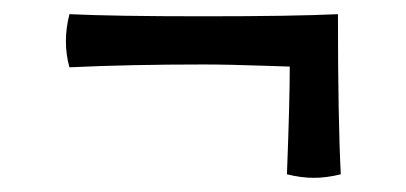

<svg xmlns="http://www.w3.org/2000/svg" viewBox="-20 -323 573 271"><path d="M385 -77Q389 -181 389 -229L360 -230Q302 -232 267 -232Q162 -232 78 -228Q73 -246 73 -265Q73 -283 78 -303Q141 -300 267 -300Q394 -300 457 -303Q457 -154 461 -77Q441 -72 423 -72Q405 -72 385 -77Z"/></svg>

Font: Mirza
Style: Regular
Weight: 400
Designer: Arabic design by Kourosh Beigpour, Latin design by Eduardo Tunni, engineering by Lasse Fister
Version: Version 1.0010g